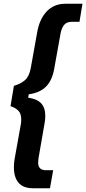

<svg xmlns="http://www.w3.org/2000/svg" viewBox="-20 -892 459 1022"><path d="M155 110Q104 110 79 81Q54 52 54 -1Q54 -26 58 -47L91 -231Q93 -240 93 -256Q93 -287 78 -302.5Q63 -318 36 -327L54 -435Q91 -446 113.5 -466Q136 -486 144 -531L177 -715Q189 -789 228 -830.5Q267 -872 328 -872H419L403 -776H363Q334 -776 320.5 -758.5Q307 -741 302 -712L269 -528Q258 -464 225 -431Q192 -398 133 -390L130 -372Q176 -366 198.5 -342.5Q221 -319 221 -275Q221 -254 217 -234L185 -50Q183 -34 183 -27Q183 14 224 14H263L246 110Z"/></svg>

Font: Open Sauce Sans ExBold Italic
Style: Regular
Weight: 800
Italic angle: -10°
Designer: Alfredo Marco Pradil
Foundry: Creative Sauce Fz LLC
Version: Version 1.477